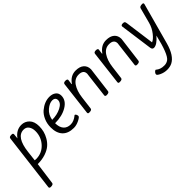

<svg xmlns="http://www.w3.org/2000/svg" viewBox="57 -1347 2538 2538"><g transform="rotate(-45 1326.0 -78.5)"><path d="M55 350Q28 350 28 330L128 -482Q131 -497 141.5 -502Q152 -507 177 -507Q202 -507 202 -487L195 -416Q260 -507 357 -507Q422 -507 467.5 -461Q513 -415 513 -326Q513 -229 466 -148Q440 -101 400 -66Q360 -31 294 -8.5Q228 14 145 14L103 325Q100 350 55 350ZM177 -48Q286 -48 359 -127Q432 -206 432 -316Q432 -369 407 -405Q382 -441 334 -441Q197 -441 168 -189L152 -50Q160 -48 177 -48Z M933 -395Q933 -420 917.5 -433.5Q902 -447 877 -447Q823 -447 765 -397.5Q707 -348 693 -265Q786 -265 859.5 -302Q933 -339 933 -395ZM608 -207Q608 -280 635 -340Q662 -400 703 -435Q789 -507 881 -507Q936 -507 971 -480.5Q1006 -454 1006 -405Q1006 -317 914.5 -261.5Q823 -206 689 -206Q689 -131 724 -89.5Q759 -48 825 -48Q856 -48 885 -61Q914 -74 931 -88L948 -101Q959 -101 967 -86Q975 -71 975 -56Q975 -38 922.5 -12Q870 14 821 14Q717 14 662.5 -43.5Q608 -101 608 -207Z M1450 -353 1452 -368Q1452 -441 1362 -441Q1288 -441 1242 -373.5Q1196 -306 1182 -195L1159 -11Q1156 14 1112 14Q1097 14 1091 10Q1085 6 1085 -6L1142 -482Q1145 -507 1181 -507Q1217 -507 1217 -487L1208 -417H1214Q1276 -507 1372 -507Q1448 -507 1488.5 -471.5Q1529 -436 1529 -374Q1529 -365 1483 -11Q1480 14 1434 14Q1408 14 1408 -6Z M2019 -353 2021 -368Q2021 -441 1931 -441Q1857 -441 1811 -373.5Q1765 -306 1751 -195L1728 -11Q1725 14 1681 14Q1666 14 1660 10Q1654 6 1654 -6L1711 -482Q1714 -507 1750 -507Q1786 -507 1786 -487L1777 -417H1783Q1845 -507 1941 -507Q2017 -507 2057.5 -471.5Q2098 -436 2098 -374Q2098 -365 2052 -11Q2049 14 2003 14Q1977 14 1977 -6Z M2615 -507Q2629 -507 2633.5 -503Q2638 -499 2638 -487L2480 91Q2430 274 2329 324Q2289 343 2237 343Q2185 343 2136.5 321Q2088 299 2088 281Q2088 267 2102 250.5Q2116 234 2129 234L2142 244Q2155 255 2181.5 265.5Q2208 276 2250.5 276Q2293 276 2325 252Q2390 203 2455 -78Q2376 14 2319 14Q2288 14 2283 -24L2220 -484Q2220 -507 2255 -507Q2277 -507 2284.5 -499.5Q2292 -492 2295 -469L2351 -56Q2388 -68 2437 -129.5Q2486 -191 2506 -267L2563 -482Q2570 -507 2615 -507Z"/></g></svg>

Font: Kite One
Style: Regular
Weight: 400
Designer: Eduardo Rodriguez Tunni
Foundry: Eduardo Rodriguez Tunni
Version: Version 1.001